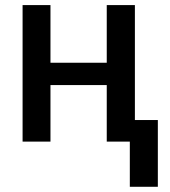

<svg xmlns="http://www.w3.org/2000/svg" viewBox="-20 -548 657 743"><path d="M175.3 -528.3H67.4V0H175.3V-218.8H393.1V0H482.4V174.8H590.8V-83.5H502V-528.3H393.1V-305.2H175.3Z"/></svg>

Font: Bert Sans Medium
Style: Regular
Weight: 500
Designer: Christian Robertson (Google), Cristiano Sobral
Foundry: Google, Cristiano Sobral
Version: Version 3.101